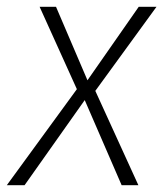

<svg xmlns="http://www.w3.org/2000/svg" viewBox="-45 -542 478 562"><path d="M413 -522 234 -276 360 0H311L203 -249L27 0H-25L180 -281L71 -522H119L211 -307L361 -522Z"/></svg>

Font: Fira Sans Condensed ExtraLight
Style: Italic
Weight: 275
Width: 3
Italic angle: -8°
Designer: Carrois Corporate & Edenspiekermann AG
Foundry: Carrois Corporate GbR & Edenspiekermann AG
Version: Version 4.203